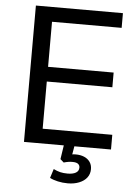

<svg xmlns="http://www.w3.org/2000/svg" viewBox="-60 -750 705 989"><g transform="rotate(5 293.0 -256.0)"><path d="M85 0V-705H535V-629H175V-396H514V-320H175V-76H535V0ZM328 193Q301 193 276.5 187.5Q252 182 235 173L250 126Q268 135 284.5 139Q301 143 323 143Q350 143 365.5 134Q381 125 381 107Q381 95 372 88Q363 81 343 81Q332 81 322 82.5Q312 84 298 88L280 72L294 -20H349L336 56L310 48Q322 45 334 43Q346 41 356 41Q381 41 400 49Q419 57 430 72.5Q441 88 441 110Q441 135 427 153.5Q413 172 387 182.5Q361 193 328 193Z"/></g></svg>

Font: Nunito Sans 12pt Medium
Style: Regular
Weight: 500
Designer: Vernon Adams
Foundry: Vernon Adams
Version: Version 3.101;gftools[0.9.27]